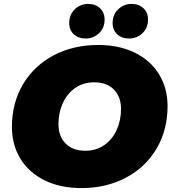

<svg xmlns="http://www.w3.org/2000/svg" viewBox="-20 -946 888 982"><path d="M41 -297Q41 -419 97.5 -514.5Q154 -610 254.5 -663Q355 -716 482 -716Q589 -716 669.5 -676.5Q750 -637 793.5 -566Q837 -495 837 -403Q837 -281 780.5 -185.5Q724 -90 623.5 -37Q523 16 396 16Q289 16 208.5 -23.5Q128 -63 84.5 -134Q41 -205 41 -297ZM599 -389Q599 -451 562.5 -488Q526 -525 462 -525Q406 -525 364.5 -496Q323 -467 301 -418Q279 -369 279 -311Q279 -249 315.5 -212Q352 -175 416 -175Q472 -175 513.5 -204Q555 -233 577 -282Q599 -331 599 -389ZM334 -828Q334 -871 362.5 -898.5Q391 -926 431 -926Q468 -926 491.5 -904Q515 -882 515 -846Q515 -803 486.5 -776Q458 -749 418 -749Q381 -749 357.5 -770.5Q334 -792 334 -828ZM556 -828Q556 -871 584.5 -898.5Q613 -926 653 -926Q690 -926 713.5 -904Q737 -882 737 -846Q737 -803 708.5 -776Q680 -749 640 -749Q603 -749 579.5 -770.5Q556 -792 556 -828Z"/></svg>

Font: Montserrat Alternates Black
Style: Italic
Weight: 900
Italic angle: -11.3°
Designer: Julieta Ulanovsky
Foundry: Julieta Ulanovsky
Version: Version 7.200